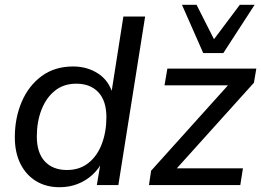

<svg xmlns="http://www.w3.org/2000/svg" viewBox="-20 -774 1093 803"><path d="M229 9Q173 9 131 -16.5Q89 -42 65.5 -89Q42 -136 42 -200Q42 -281 71 -348.5Q100 -416 154.5 -456Q209 -496 286 -496Q344 -496 389.5 -467Q435 -438 452 -380H445L496 -705H587L475 0H385L402 -101H410Q393 -67 366 -42.5Q339 -18 304.5 -4.5Q270 9 229 9ZM260 -63Q313 -63 350 -92.5Q387 -122 406 -172.5Q425 -223 425 -284Q425 -352 391.5 -388Q358 -424 299 -424Q246 -424 209.5 -394.5Q173 -365 153.5 -315Q134 -265 134 -203Q134 -135 167.5 -99Q201 -63 260 -63ZM603 0 612 -60 954 -440 958 -417H668L680 -487H1052L1042 -428L697 -45L693 -70H996L985 0ZM830 -552 741 -754H802L875 -610L983 -754H1045L914 -552Z"/></svg>

Font: Nunito Sans 12pt Medium
Style: Italic
Weight: 500
Italic angle: -9°
Designer: Vernon Adams
Foundry: Vernon Adams
Version: Version 3.101;gftools[0.9.27]